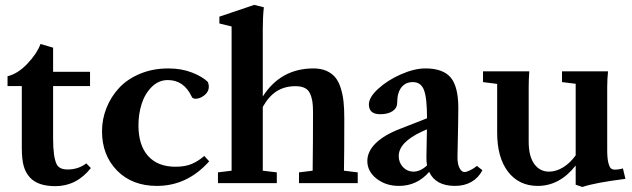

<svg xmlns="http://www.w3.org/2000/svg" viewBox="-20 -746 2576 782"><path d="M205.6 12.2Q134.3 12.2 102.1 -22.9Q84.5 -42 76.7 -69.1Q68.8 -96.2 68.8 -146V-395.5H10.7V-435.5Q52.2 -445.3 91.3 -486.3Q130.4 -527.3 145 -566.9L196.3 -551.8V-453.6H346.7V-395.5H196.3V-181.6Q196.3 -106 210.9 -76.7Q221.7 -55.7 255.4 -55.7Q298.8 -55.7 331.5 -80.6L350.1 -61.5Q291.5 12.2 205.6 12.2Z M619.1 11.2Q518.1 11.2 456.8 -51.3Q395.5 -113.8 395.5 -211.4Q395.5 -260.7 413.8 -306.6Q432.1 -352.5 465.6 -388.4Q499 -424.3 551 -445.8Q603 -467.3 665.5 -467.3Q719.7 -467.3 762.9 -450.2Q806.2 -433.1 827.1 -411.6Q830.6 -398.9 830.6 -394Q830.6 -372.1 812.5 -357.9Q794.4 -343.8 776.9 -343.8Q763.7 -343.8 760.7 -352.5Q729 -419.9 663.6 -419.9Q625.5 -419.9 597.4 -391.4Q569.3 -362.8 556.6 -321.8Q543.9 -280.8 543.9 -235.4Q543.9 -154.3 583.3 -110.6Q622.6 -66.9 694.8 -66.9Q733.4 -66.9 760 -77.9Q786.6 -88.9 812 -110.8L832 -88.9Q742.7 11.2 619.1 11.2Z M867.7 0V-43.9L923.3 -50.8V-638.2L873.5 -650.4V-678.2L1015.6 -726.1L1054.7 -716.3Q1050.3 -678.7 1050.3 -629.4V-353Q1123.5 -467.3 1256.8 -467.3Q1287.1 -467.3 1309.3 -457.5Q1331.5 -447.8 1345.5 -430.9Q1359.4 -414.1 1367.7 -387.7Q1376 -361.3 1379.2 -332Q1382.3 -302.7 1382.3 -263.7Q1382.3 -120.1 1380.9 -50.8L1437 -43.9V0H1197.8V-43.9L1253.4 -50.8Q1254.9 -167 1254.9 -290Q1254.9 -315.9 1252.2 -333.3Q1249.5 -350.6 1242.4 -365.7Q1235.4 -380.9 1220.7 -387.9Q1206.1 -395 1183.6 -395Q1139.2 -395 1106.7 -374.3Q1074.2 -353.5 1050.3 -310.5V-50.8L1107.4 -43.9V0Z M1605 11.2Q1551.3 11.2 1513.7 -18.3Q1476.1 -47.9 1476.1 -90.3Q1476.1 -128.9 1510 -162.4Q1543.9 -195.8 1607.9 -220.7L1719.2 -264.2V-265.1Q1719.2 -347.2 1706.8 -379.4Q1694.3 -411.6 1661.6 -411.6Q1631.3 -411.6 1614.5 -389.6Q1597.7 -367.7 1597.7 -327.6Q1597.7 -306.2 1579.1 -293.5Q1560.5 -280.8 1528.3 -280.8Q1482.4 -280.8 1482.4 -320.8Q1482.4 -349.6 1520.5 -384.5Q1558.6 -419.4 1613.3 -443.4Q1668 -467.3 1712.4 -467.3Q1784.7 -467.3 1815.7 -430.2Q1846.7 -393.1 1846.7 -305.7Q1846.7 -260.7 1843.3 -109.4Q1842.8 -95.7 1845 -82.3Q1847.2 -68.8 1854.2 -57.1Q1861.3 -45.4 1872.6 -45.4Q1879.9 -45.4 1894.8 -52.5Q1909.7 -59.6 1922.4 -70.3L1944.8 -52.7Q1928.7 -21.5 1899.9 -5.1Q1871.1 11.2 1833.5 11.2Q1754.4 11.2 1728 -45.9Q1678.2 11.2 1605 11.2ZM1604 -110.4Q1604 -84 1621.1 -65.7Q1638.2 -47.4 1663.1 -46.9Q1692.4 -46.9 1719.2 -72.3Q1716.3 -89.4 1716.8 -107.9Q1716.8 -126.5 1717.8 -163.6Q1718.8 -200.7 1718.8 -219.2L1697.3 -209.5Q1604 -166 1604 -110.4Z M2170.4 11.2Q2093.8 11.2 2049.3 -46.4Q2004.9 -104 2004.9 -206.1V-404.3L1947.3 -411.6V-455.6H2135.7Q2133.3 -421.4 2133.3 -390.6V-168.5Q2133.3 -110.4 2155.5 -78.9Q2177.7 -47.4 2215.3 -46.9Q2245.1 -46.9 2273.7 -64.5Q2302.2 -82 2324.7 -113.3V-404.8L2269 -411.6V-455.6H2456.5Q2453.1 -423.8 2453.1 -390.6V-134.8Q2453.1 -102.5 2457.5 -84.2Q2461.9 -65.9 2468 -60.5Q2474.1 -55.2 2482.9 -55.2Q2502 -55.2 2517.1 -60.1L2527.3 -17.6Q2400.9 -1.5 2352.1 15.6L2324.7 6.3V-71.8Q2259.3 11.2 2170.4 11.2Z"/></svg>

Font: Elstob 6pt
Style: Bold
Weight: 700
Designer: Peter S. Baker
Version: Version 1.015